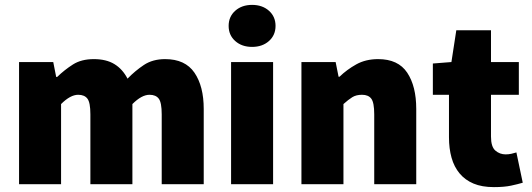

<svg xmlns="http://www.w3.org/2000/svg" viewBox="-20 -754 2178 786"><path d="M58 0V-500H198L210 -439H214Q244 -468 278.5 -490Q313 -512 364 -512Q415 -512 448.5 -491.5Q482 -471 502 -432Q533 -464 569 -488Q605 -512 656 -512Q738 -512 776 -456.5Q814 -401 814 -308V0H642V-286Q642 -334 630 -350Q618 -366 592 -366Q560 -366 522 -328V0H350V-286Q350 -334 338 -350Q326 -366 300 -366Q268 -366 230 -328V0Z M926 0V-500H1098V0ZM1012 -562Q970 -562 943 -586Q916 -610 916 -648Q916 -686 943 -710Q970 -734 1012 -734Q1054 -734 1081 -710Q1108 -686 1108 -648Q1108 -610 1081 -586Q1054 -562 1012 -562Z M1214 0V-500H1354L1366 -440H1370Q1400 -469 1438.5 -490.5Q1477 -512 1528 -512Q1610 -512 1647 -456.5Q1684 -401 1684 -308V0H1512V-286Q1512 -334 1500 -350Q1488 -366 1462 -366Q1438 -366 1422 -356Q1406 -346 1386 -328V0Z M2002 12Q1953 12 1918.5 -2.5Q1884 -17 1861.5 -44Q1839 -71 1828.5 -108.5Q1818 -146 1818 -192V-366H1752V-494L1828 -500L1848 -630H1990V-500H2104V-366H1990V-195Q1990 -153 2008 -137.5Q2026 -122 2050 -122Q2062 -122 2073.5 -124.5Q2085 -127 2094 -130L2120 -6Q2100 0 2072 6Q2044 12 2002 12Z"/></svg>

Font: TypoPRO Source Sans Pro
Style: Regular
Weight: 900
Designer: Paul D. Hunt
Foundry: Adobe Systems Incorporated
Version: Version 2.020;PS 2.000;hotconv 1.0.86;makeotf.lib2.5.63406